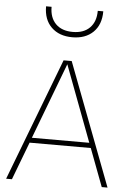

<svg xmlns="http://www.w3.org/2000/svg" viewBox="-61 -970 682 1015"><g transform="rotate(5 280.0 -463.0)"><path d="M117.7 -200.7H442.4L518.1 0H548.8L301.8 -649.9H258.8L10.7 0H41.5ZM127.4 -227.5 280.3 -630.9 432.1 -227.5ZM445.3 -926.3H416Q416 -868.7 383.8 -836.2Q351.6 -803.7 293.5 -803.7Q235.4 -803.7 203.1 -836.2Q170.9 -868.7 170.9 -926.3H141.6Q141.6 -855.5 182.9 -815.4Q224.1 -775.4 293.5 -775.4Q363.3 -775.4 404.3 -815.4Q445.3 -855.5 445.3 -926.3Z"/></g></svg>

Font: Estedad-FD-VF Thin
Style: Regular
Weight: 100
Designer: Amin Abedi
Version: Version 5.0